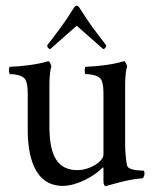

<svg xmlns="http://www.w3.org/2000/svg" viewBox="-20 -638 537 666"><path d="M246.1 -618.2C242.2 -618.2 238.3 -614.3 235.4 -609.4C202.1 -555.7 181.6 -530.3 143.6 -480.5C143.6 -473.6 149.4 -467.8 154.3 -467.8L246.1 -548.8L337.9 -467.8C342.8 -467.8 348.6 -473.6 348.6 -480.5C310.5 -530.3 290 -555.7 256.8 -609.4C253.9 -614.3 250 -618.2 246.1 -618.2ZM338.9 -308.6V-101.6C338.9 -78.1 292 -47.9 249 -47.9C180.7 -47.9 151.4 -95.7 151.4 -199.2V-342.8C151.4 -371.1 154.3 -398.4 158.2 -406.2C158.2 -411.1 152.3 -425.8 147.5 -425.8C112.3 -415 63.5 -408.2 13.7 -406.2C9.8 -401.4 10.7 -383.8 13.7 -380.9C26.4 -380.9 58.6 -378.9 68.4 -361.3C76.2 -346.7 76.2 -321.3 76.2 -308.6V-187.5C76.2 -105.5 94.7 6.8 198.2 6.8C248 6.8 309.6 -28.3 336.9 -57.6C336.9 -57.6 338.9 -57.6 338.9 -52.7V-7.8C338.9 -1 341.8 7.8 346.7 7.8C347.7 7.8 422.9 -16.6 473.6 -19.5C478.5 -19.5 481.4 -33.2 481.4 -35.2C481.4 -38.1 480.5 -44.9 478.5 -45.9C475.6 -46.9 425.8 -44.9 420.9 -63.5C415 -90.8 414.1 -127 414.1 -137.7V-342.8C414.1 -371.1 417 -398.4 420.9 -406.2C420.9 -411.1 415 -425.8 410.2 -425.8C375 -415 326.2 -408.2 276.4 -406.2C272.5 -401.4 273.4 -383.8 276.4 -380.9C289.1 -380.9 321.3 -378.9 331.1 -361.3C338.9 -346.7 338.9 -321.3 338.9 -308.6Z"/></svg>

Font: Crimson
Style: Roman
Weight: 400
Version: Version 0.2